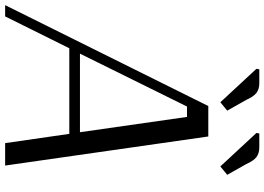

<svg xmlns="http://www.w3.org/2000/svg" viewBox="-161 -869 1030 748"><g transform="rotate(90 354.0 -495.0)"><path d="M393.1 -791.5H511.7L625 0H537.6L501.5 -250H168L43.9 0H0ZM395 -708.5 189 -291.5H495.1L435.5 -708.5ZM498 -979Q498 -979 500 -990.2H554.2Q577.6 -990.2 592.3 -978.8Q606.9 -967.3 619.1 -939.5L661.1 -865.2L628.4 -838.4ZM248 -979 250 -990.2H304.2Q327.6 -990.2 342.3 -978.8Q356.9 -967.3 369.1 -939.5L411.1 -865.2L378.4 -838.4Z"/></g></svg>

Font: Resagnicto
Style: Italic
Weight: 500
Italic angle: -10°
Version: Version 0.999